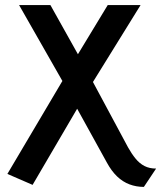

<svg xmlns="http://www.w3.org/2000/svg" viewBox="-20 -521 633 754"><path d="M483 58 345 -199 532 -501H403L286 -308L178 -501H55L225 -203L9 162L108 205L283 -94L400 118Q418 151 440 172Q462 193 488.5 203Q515 213 545 213L593 141Q567 141 547.5 131Q528 121 512.5 102Q497 83 483 58Z"/></svg>

Font: Advent Pro Expanded
Style: Bold
Weight: 700
Width: 7
Designer: VivaRado, Andreas Kalpakidis
Foundry: VivaRado, Andreas Kalpakidis
Version: Version 3.000